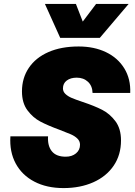

<svg xmlns="http://www.w3.org/2000/svg" viewBox="-20 -947 690 979"><path d="M33 -252H225Q222 -203 244.5 -175.5Q267 -148 315 -148Q347 -148 367.5 -165Q388 -182 388 -209Q388 -227 375 -240Q362 -253 341.5 -262Q321 -271 284 -285Q224 -307 186 -327Q148 -347 120 -384.5Q92 -422 92 -481Q92 -549 127 -601Q162 -653 227 -681.5Q292 -710 381 -710Q460 -710 520.5 -681Q581 -652 614 -598Q647 -544 644 -473H452Q451 -509 428.5 -530Q406 -551 371 -551Q340 -551 320.5 -536.5Q301 -522 301 -496Q301 -480 313.5 -468Q326 -456 346 -447.5Q366 -439 402 -427Q462 -407 501 -387Q540 -367 568.5 -329Q597 -291 597 -231Q597 -157 559.5 -102Q522 -47 455.5 -17.5Q389 12 304 12Q218 12 155 -21Q92 -54 60 -113.5Q28 -173 33 -252ZM367 -927 402 -837 470 -927H636L489 -754H287L209 -927Z"/></svg>

Font: Azeret Mono ExtraBold
Style: Italic
Weight: 800
Italic angle: -12°
Designer: Martin Vácha
Foundry: Displaay
Version: Version 1.000; Glyphs 3.0.3, build 3074